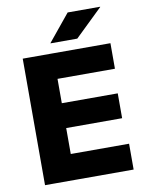

<svg xmlns="http://www.w3.org/2000/svg" viewBox="-91 -890 727 955"><g transform="rotate(-10 273.0 -413.0)"><path d="M211 0H58V-639H211ZM505.5 0H103.5V-130.5H505.5ZM493.5 -261.5H147.5V-387H493.5ZM501 -510H103V-639H501ZM207.5 -691.5 318 -826.5H482V-825L342.5 -690H207.5Z"/></g></svg>

Font: Anek Kannada
Style: Bold
Weight: 700
Version: Version 1.003